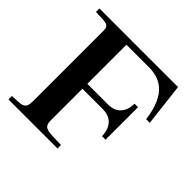

<svg xmlns="http://www.w3.org/2000/svg" viewBox="-175 -879 1052 1052"><g transform="rotate(45 351.5 -352.5)"><path d="M127 -88V-637C127 -680 100 -675 25 -678V-705H634L663 -457H635C612 -637 524 -669 444 -669H270V-366H431C480 -366 528 -391 530 -472H557V-220H530C528 -299 480 -328 431 -328H270V-88C269 -25 296 -30 405 -27V0H25V-27C100 -30 127 -25 127 -88Z"/></g></svg>

Font: Ortica Linear
Style: Bold
Weight: 700
Designer: Benedetta Bovani
Foundry: Collletttivo
Version: Version 2.000;Glyphs 3.1.2 (3151)